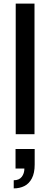

<svg xmlns="http://www.w3.org/2000/svg" viewBox="-20 -743 278 1063"><path d="M67 0V-723H171V0ZM56 300V255Q86 255 100.5 236Q115 217 115 190H66V82H172V168Q172 215 156.5 244.5Q141 274 115 287Q89 300 56 300Z"/></svg>

Font: Archivo SemiBold Medium
Style: Regular
Weight: 500
Version: Version 2.001